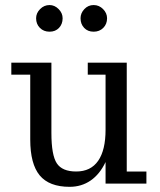

<svg xmlns="http://www.w3.org/2000/svg" viewBox="-20 -720 628 753"><path d="M324.2 -474.1H477.1V-47.4H554.2V0H394V-84.5Q371.6 -37.1 335.7 -12.2Q299.8 12.7 252.9 12.7Q172.9 12.7 135.7 -32.2Q98.6 -77.1 98.6 -172.9V-427.2H24.4V-474.1H181.6V-198.7Q181.6 -111.3 202.9 -79.3Q224.1 -47.4 278.8 -47.4Q335.9 -47.4 365 -89.4Q394 -131.3 394 -211.4V-427.2H324.2ZM174.3 -700.2Q194.3 -700.2 210 -684.3Q225.6 -668.5 225.6 -648.4Q225.6 -625.5 211.4 -610.6Q197.3 -595.7 174.3 -595.7Q151.4 -595.7 136.5 -610.6Q121.6 -625.5 121.6 -648.4Q121.6 -668.5 137.2 -684.3Q152.8 -700.2 174.3 -700.2ZM347.2 -700.2Q368.7 -700.2 384.3 -684.3Q399.9 -668.5 399.9 -648.4Q399.9 -625.5 385 -610.6Q370.1 -595.7 347.2 -595.7Q324.2 -595.7 310.1 -610.6Q295.9 -625.5 295.9 -648.4Q295.9 -668.5 310.8 -684.3Q325.7 -700.2 347.2 -700.2Z"/></svg>

Font: KhunPaOh
Style: Regular
Weight: 400
Designer: Khon Soe Zaw Thu
Version: Version 1.00 July 11, 2016, initial release